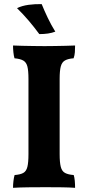

<svg xmlns="http://www.w3.org/2000/svg" viewBox="-20 -897 422 920"><path d="M116.4 -518.7Q116.4 -558.5 111.2 -578.5Q106 -598.6 91.5 -606.9Q77 -615.2 49.5 -617.7Q46 -629.4 44.2 -646.1Q42.4 -662.9 42.4 -679Q60.4 -678 86.9 -677.5Q113.5 -677 142.3 -676.5Q171.1 -676 193.7 -676Q216.8 -676 243 -676.5Q269.3 -677 294.5 -677.5Q319.8 -678 339.8 -679Q339.8 -662.3 338.8 -647.2Q337.8 -632 332.7 -617.7Q306.2 -615.7 291.5 -607.4Q276.7 -599.2 271.3 -578.8Q265.8 -558.5 265.8 -518.7V-158.3Q265.8 -118.5 271.3 -97.4Q276.7 -76.3 291.7 -68.3Q306.7 -60.3 333.2 -58.3Q336.7 -47.7 338.3 -30.9Q339.8 -14.1 339.8 3Q314 1 277 0.5Q239.9 0 198.9 0Q157.9 0 115.5 0.5Q73.1 1 42.4 3Q42.4 -13.1 44.5 -30.1Q46.5 -47.1 50 -58.3Q77 -60.3 91.5 -68.3Q106 -76.3 111.2 -97.4Q116.4 -118.5 116.4 -158.3ZM168.4 -733.6Q143.2 -767.8 117.2 -798.3Q91.2 -828.8 61.6 -857.9Q84.9 -869.5 117.2 -873.9Q149.5 -878.2 179.8 -877.2Q191.8 -847.3 208.6 -812Q225.5 -776.7 245 -745.4Q229.2 -739.3 210 -736.4Q190.8 -733.6 168.4 -733.6Z"/></svg>

Font: Vollkorn
Style: Regular
Weight: 400
Designer: Friedrich Althausen
Foundry: Friedrich Althausen
Version: Version 5.001